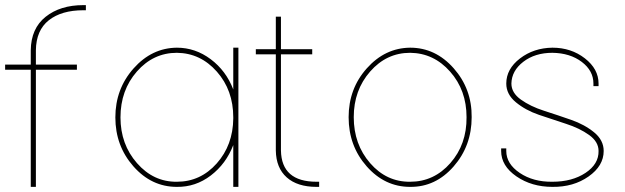

<svg xmlns="http://www.w3.org/2000/svg" viewBox="-25 -739 2440 749"><path d="M300 -719Q210 -719 153 -673.5Q96 -628 95 -543V-487H5H-5V-467H5H95V-20V-10H115V-20V-467H265H275V-487H265H115V-543Q116 -621 165.5 -660Q215 -699 300 -699H310V-719Z M665 -10Q738 -9 797.5 -54.5Q857 -100 885 -173V-20V-10H905V-20V-281Q905 -281 905 -285V-543V-553H885V-543V-390Q857 -463 797 -508Q737 -553 665 -553Q567 -552 496 -472Q425 -392 425 -281Q425 -170 495.5 -90Q566 -10 665 -10ZM445 -281Q445 -387 509 -460Q573 -533 665 -533Q757 -532 821 -459.5Q885 -387 885 -281V-277Q884 -173 820.5 -101.5Q757 -30 665 -30Q574 -29 509.5 -102.5Q445 -176 445 -281Z M1071 -527H1183H1193V-547H1183H1071V-664V-674H1051V-664V-547H983H973V-527H983H1051V-152Q1052 -84 1093.5 -47Q1135 -10 1210 -10H1220V-30H1210Q1073 -30 1071 -152Z M1335 -282Q1335 -170 1405.5 -90Q1476 -10 1575 -10Q1674 -9 1744.5 -89.5Q1815 -170 1815 -282Q1816 -392 1745 -472.5Q1674 -553 1575 -553Q1477 -552 1406 -472.5Q1335 -393 1335 -282ZM1355 -282Q1355 -387 1419 -460Q1483 -533 1575 -533Q1667 -532 1731 -459.5Q1795 -387 1795 -282Q1796 -176 1732 -103Q1668 -30 1575 -30Q1483 -29 1419 -102.5Q1355 -176 1355 -282Z M2310 -413Q2310 -470 2256.5 -511.5Q2203 -553 2130 -553Q2057 -552 2003.5 -511Q1950 -470 1950 -413Q1950 -371 1987.5 -340Q2025 -309 2077.5 -291Q2130 -273 2183 -256Q2236 -239 2273 -212.5Q2310 -186 2310 -150Q2311 -99 2259 -64.5Q2207 -30 2130 -30Q2055 -29 2002.5 -64.5Q1950 -100 1950 -150V-160H1930V-150Q1930 -92 1989.5 -51Q2049 -10 2130 -10Q2212 -9 2271 -50.5Q2330 -92 2330 -150Q2330 -192 2293 -222.5Q2256 -253 2203 -271.5Q2150 -290 2097 -307Q2044 -324 2007 -350.5Q1970 -377 1970 -413Q1971 -463 2016.5 -498Q2062 -533 2130 -533Q2199 -532 2244.5 -497.5Q2290 -463 2290 -413V-403H2310Z"/></svg>

Font: Nordica Plus
Style: NordicaClassicUltraLight
Weight: 300
Version: Version 1